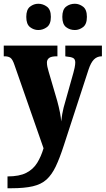

<svg xmlns="http://www.w3.org/2000/svg" viewBox="-23 -779 563 1023"><path d="M17 161Q80 161 117 142Q154 123 175 89Q196 55 209 11L54 -433Q44 -463 32.5 -471Q21 -479 2 -479H-3V-536H283V-479H279Q250 -479 238.5 -470Q227 -461 227 -446Q227 -435 229.5 -423Q232 -411 236 -398L282 -241Q291 -208 296.5 -179.5Q302 -151 303 -132Q308 -175 316 -206L368 -391Q371 -400 374.5 -417.5Q378 -435 378 -446Q378 -464 366.5 -470Q355 -476 330 -478L325 -479V-536H520V-479H517Q493 -478 477 -461.5Q461 -445 449 -409L317 -4Q295 64 274 108Q253 152 225 177.5Q197 203 152 213.5Q107 224 37 224H17ZM376 -619Q349 -619 329 -634.5Q309 -650 309 -689Q309 -728 329 -743.5Q349 -759 376 -759Q399 -759 419.5 -743.5Q440 -728 440 -689Q440 -650 419.5 -634.5Q399 -619 376 -619ZM181 -619Q157 -619 137 -634.5Q117 -650 117 -689Q117 -728 137 -743.5Q157 -759 181 -759Q206 -759 227 -743.5Q248 -728 248 -689Q248 -650 227 -634.5Q206 -619 181 -619Z"/></svg>

Font: Noto Serif Hebrew Condensed Black
Style: Regular
Weight: 900
Width: 3
Designer: Monotype Design Team
Foundry: Monotype Imaging Inc.
Version: Version 2.004; ttfautohint (v1.8.4.7-5d5b)